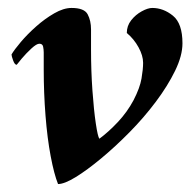

<svg xmlns="http://www.w3.org/2000/svg" viewBox="-20 -458 494 483"><path d="M230 -109Q253 -126 276.5 -151Q300 -176 316 -206Q332 -237 336 -260.5Q340 -284 340 -300Q340 -318 328.5 -339Q317 -360 299 -375Q299 -393 310 -407Q321 -421 336.5 -429.5Q352 -438 363 -438Q391 -438 415 -418.5Q439 -399 439 -349Q439 -318 420.5 -280Q402 -242 372 -202Q342 -162 306 -125.5Q270 -89 234.5 -59.5Q199 -30 170.5 -12.5Q142 5 126 5Q116 -20 107.5 -65Q99 -110 94.5 -167Q90 -224 90 -283V-326Q90 -333 88.5 -340.5Q87 -348 79 -348Q72 -348 59 -336Q46 -324 35 -311Q24 -298 22 -295Q17 -295 13 -306Q9 -317 9 -321Q16 -333 32.5 -352.5Q49 -372 71 -391.5Q93 -411 116.5 -424.5Q140 -438 160 -438Q192 -438 200.5 -422Q209 -406 209 -384V-333Q209 -280 212.5 -230.5Q216 -181 221 -147.5Q226 -114 230 -109Z"/></svg>

Font: Amiri
Style: Bold Italic
Weight: 700
Italic angle: 10°
Designer: Khaled Hosny
Version: Version 0.113